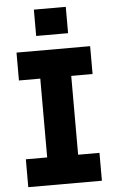

<svg xmlns="http://www.w3.org/2000/svg" viewBox="-61 -955 594 995"><g transform="rotate(-5 236.5 -457.0)"><path d="M156 -50V-650H317V-50ZM45 -555V-700H428V-555ZM45 0V-145H428V0ZM154 -777V-914H320V-777Z"/></g></svg>

Font: SUSE ExtraBold
Style: Regular
Weight: 800
Designer: Rene Bieder
Foundry: SUSE
Version: Version 1.000